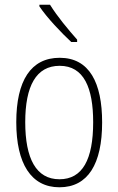

<svg xmlns="http://www.w3.org/2000/svg" viewBox="-20 -784 502 814"><path d="M192 -764H147V-757C179 -709 240 -645 282 -606H307V-616C269 -659 223 -714 192 -764ZM413 -265C413 -433 359 -539 233 -539C111 -539 49 -442 49 -266C49 -90 112 10 232 10C353 10 413 -89 413 -265ZM87 -266C87 -419 133 -505 233 -505C336 -505 375 -411 375 -266C375 -108 330 -24 232 -24C133 -24 87 -112 87 -266Z"/></svg>

Font: Noto Sans Malayalam Condensed ExtraLight
Style: Regular
Weight: 200
Width: 3
Designer: Jelle Bosma - Monotype Design Team
Foundry: Monotype Imaging Inc.
Version: Version 2.104